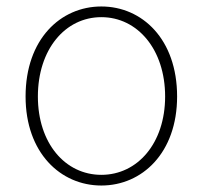

<svg xmlns="http://www.w3.org/2000/svg" viewBox="-20 -560 626 593"><path d="M293 13C419 13 527 -88 527 -262C527 -439 419 -540 293 -540C167 -540 59 -439 59 -262C59 -88 167 13 293 13ZM293 -20C181 -20 97 -118 97 -262C97 -407 181 -507 293 -507C405 -507 490 -407 490 -262C490 -118 405 -20 293 -20Z"/></svg>

Font: Noto Sans JP Thin
Style: Regular
Weight: 100
Designer: Ryoko NISHIZUKA 西塚涼子 (kana, bopomofo & ideographs); Paul D. Hunt (Latin, Greek & Cyrillic); Sandoll Communications 산돌커뮤니
Foundry: Adobe
Version: Version 2.004;hotconv 1.0.118;makeotfexe 2.5.65603